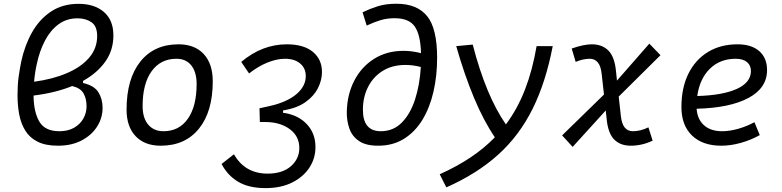

<svg xmlns="http://www.w3.org/2000/svg" viewBox="-20 -762 4142 1017"><path d="M419.9 -333.5V-322.3Q479.5 -308.6 501.5 -272.9Q523.4 -237.3 523.4 -190.4Q523.4 -137.2 494.4 -91.6Q465.3 -45.9 412.4 -18.1Q359.4 9.8 287.1 9.8Q221.7 9.8 179.7 -11.2Q137.7 -32.2 114.5 -69.3Q91.3 -106.4 82 -154.8Q72.8 -203.1 72.8 -257.8Q72.8 -312 78.6 -354.2Q84.5 -396.5 92.3 -435.5Q110.4 -520.5 149.4 -590.1Q188.5 -659.7 250 -700.7Q311.5 -741.7 396 -741.7Q480.5 -741.7 530.5 -698.5Q580.6 -655.3 580.6 -574.2Q580.6 -495.6 537.6 -435.3Q494.6 -375 419.9 -333.5ZM160.6 -329.1Q258.8 -342.3 334.2 -374.5Q409.7 -406.7 452.1 -456.3Q494.6 -505.9 494.6 -570.8Q494.6 -624 464.1 -644.5Q433.6 -665 391.6 -665Q333 -665 290 -633.3Q247.1 -601.6 218.5 -547.4Q189.9 -493.2 175.3 -424.8Q165 -380.4 160.6 -329.1ZM362.3 -306.2Q272.9 -270 157.7 -255.9Q158.7 -167 189 -116.9Q219.2 -66.9 294.4 -66.9Q339.8 -66.9 372.1 -85.2Q404.3 -103.5 421.4 -133.8Q438.5 -164.1 438.5 -199.2Q438.5 -239.3 422.4 -267.6Q406.2 -295.9 362.3 -306.2Z M831.1 9.8Q746.1 9.8 698.2 -40.8Q650.4 -91.3 650.4 -181.2Q650.4 -344.2 723.4 -435.8Q796.4 -527.3 925.8 -527.3Q1011.2 -527.3 1059.1 -475.8Q1106.9 -424.3 1106.9 -331.5Q1106.9 -170.9 1033.9 -80.6Q960.9 9.8 831.1 9.8ZM846.2 -66.9Q928.7 -66.9 975.1 -133.1Q1021.5 -199.2 1021.5 -317.4Q1021.5 -379.9 993.4 -415.3Q965.3 -450.7 914.6 -450.7Q830.6 -450.7 783 -384.5Q735.4 -318.4 735.4 -200.2Q735.4 -137.2 764.9 -102.1Q794.4 -66.9 846.2 -66.9Z M1386.7 234.4Q1297.4 234.4 1241 200.4Q1184.6 166.5 1153.8 106.4L1219.2 55.2Q1249.5 107.9 1294.4 132.8Q1339.4 157.7 1397 157.7Q1477.1 157.7 1521.7 117.7Q1566.4 77.6 1565.4 20Q1564.9 -41 1514.2 -78.4Q1463.4 -115.7 1384.3 -115.7H1356.4L1354.5 -188.5Q1377 -192.9 1398.2 -198Q1419.4 -203.1 1433.6 -206.5Q1513.7 -229 1556.6 -269Q1599.6 -309.1 1599.6 -358.9Q1599.6 -400.9 1569.8 -425.8Q1540 -450.7 1489.7 -450.7Q1446.3 -450.7 1396.7 -430.7Q1347.2 -410.6 1299.3 -373L1257.8 -434.1Q1314.9 -481.9 1375 -504.6Q1435.1 -527.3 1499 -527.3Q1588.9 -527.3 1637.2 -487.3Q1685.5 -447.3 1685.5 -380.4Q1685.5 -337.4 1663.8 -294.7Q1642.1 -252 1596.7 -220.2Q1551.3 -188.5 1479.5 -177.2L1479 -164.1H1484.4Q1561 -151.9 1605.7 -103.8Q1650.4 -55.7 1650.9 14.6Q1651.9 74.2 1619.9 124.3Q1587.9 174.3 1528.3 204.3Q1468.8 234.4 1386.7 234.4Z M1982.9 9.8Q1917.5 9.8 1881.1 -15.4Q1844.7 -40.5 1830.6 -81.3Q1816.4 -122.1 1816.9 -168Q1818.4 -260.3 1856 -333.7Q1893.6 -407.2 1960.9 -450Q2028.3 -492.7 2117.7 -492.7Q2162.1 -492.7 2210 -480.5Q2207.5 -576.7 2177.2 -621.1Q2147 -665.5 2069.8 -665.5Q2029.8 -665.5 1995.1 -655Q1960.4 -644.5 1922.4 -626.5L1900.4 -696.8Q1938.5 -715.3 1980.7 -728.8Q2022.9 -742.2 2079.6 -742.2Q2188.5 -742.2 2241.9 -677.2Q2295.4 -612.3 2295.4 -456.1Q2295.4 -360.8 2276.1 -276.6Q2256.8 -192.4 2217.8 -127.9Q2178.7 -63.5 2120.1 -26.9Q2061.5 9.8 1982.9 9.8ZM2209 -407.2Q2167.5 -418 2127.4 -418Q2057.1 -418 2006.6 -386.2Q1956.1 -354.5 1929.2 -300.8Q1902.3 -247.1 1902.3 -181.2Q1901.9 -66.9 1997.1 -66.9Q2063 -66.9 2108.4 -112.8Q2153.8 -158.7 2178.7 -236.1Q2203.6 -313.5 2209 -407.2Z M2344.2 230.5 2309.1 161.1Q2398.9 120.6 2471.4 72.5Q2543.9 24.4 2601.1 -34.7Q2541 -123.5 2490.2 -245.4Q2439.5 -367.2 2396.5 -517.6L2483.9 -525.9Q2554.2 -254.4 2659.7 -103Q2720.7 -184.6 2760.5 -286.9Q2800.3 -389.2 2822.3 -517.6H2907.7Q2871.1 -326.2 2800.8 -184.8Q2730.5 -43.5 2618.4 57.6Q2506.3 158.7 2344.2 230.5Z M3013.2 16.1 2957.5 -44.9 3179.2 -261.2 3167 -370.1Q3162.6 -412.6 3146.2 -431.6Q3129.9 -450.7 3104.5 -450.7Q3068.4 -450.7 3029.3 -434.1L3008.3 -504.9Q3071.3 -527.3 3115.2 -527.3Q3169.4 -527.3 3202.4 -494.4Q3235.4 -461.4 3242.7 -386.2L3248 -335L3419.4 -530.8L3478.5 -469.7L3257.3 -250.5L3268.6 -147.5Q3273.4 -105 3289.6 -85.9Q3305.7 -66.9 3332.5 -66.9Q3372.1 -66.9 3414.6 -87.4L3437 -16.6Q3379.4 9.8 3321.3 9.8Q3265.6 9.8 3233.2 -23.2Q3200.7 -56.2 3193.4 -131.3L3188.5 -176.8Z M3805.2 -66.9Q3844.2 -66.9 3889.4 -79.6Q3934.6 -92.3 3976.1 -114.7L4004.4 -46.4Q3957 -20 3903.6 -5.1Q3850.1 9.8 3800.8 9.8Q3701.2 9.8 3645.3 -44.4Q3589.4 -98.6 3589.4 -194.8Q3589.4 -296.4 3626 -370.8Q3662.6 -445.3 3729.5 -486.3Q3796.4 -527.3 3886.7 -527.3Q3960.4 -527.3 4001.7 -491.2Q4043 -455.1 4043 -390.6Q4043 -295.9 3944.6 -243.2Q3846.2 -190.4 3669.9 -186Q3673.8 -129.9 3709.2 -98.4Q3744.6 -66.9 3805.2 -66.9ZM3673.3 -253.4Q3809.1 -257.3 3883.3 -291.3Q3957.5 -325.2 3957.5 -385.7Q3957.5 -416 3936.5 -433.3Q3915.5 -450.7 3876.5 -450.7Q3793.9 -450.7 3740 -397.7Q3686 -344.7 3673.3 -253.4Z"/></svg>

Font: CaskaydiaCove NFP SemiLight
Style: Italic
Weight: 350
Italic angle: -10°
Designer: Aaron Bell
Foundry: Saja Typeworks
Version: Version 2111.001; VTT 6.35;Nerd Fonts 3.1.1